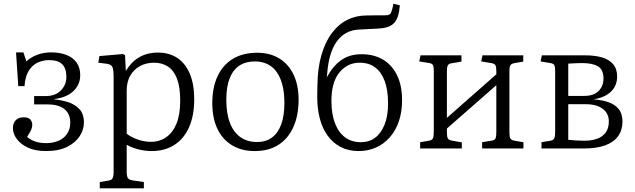

<svg xmlns="http://www.w3.org/2000/svg" viewBox="-20 -805 3441 1041"><path d="M229 14Q171 14 131.5 -4.5Q92 -23 71 -51.5Q50 -80 50 -110Q50 -137 65 -153Q80 -169 108 -169Q135 -169 145 -156.5Q155 -144 155 -128Q155 -115 149 -101.5Q143 -88 127 -63Q146 -46 171.5 -37.5Q197 -29 231 -29Q266 -29 295.5 -41Q325 -53 343 -78.5Q361 -104 361 -141Q361 -171 347.5 -193Q334 -215 306.5 -227Q279 -239 235 -239H165V-284H226Q281 -284 310.5 -315Q340 -346 340 -387Q340 -433 318 -456Q296 -479 246 -479Q210 -479 181 -464Q152 -449 134 -418Q116 -387 113 -338H79L67 -521H107L123 -472Q144 -493 179.5 -507Q215 -521 257 -521Q305 -521 340.5 -507Q376 -493 395.5 -465.5Q415 -438 415 -397Q415 -363 398 -335.5Q381 -308 349.5 -290.5Q318 -273 275 -268V-266Q311 -263 348 -251.5Q385 -240 410 -214Q435 -188 435 -140Q435 -103 412.5 -67.5Q390 -32 344.5 -9Q299 14 229 14Z M521 216V182L569 174Q584 172 590 162Q596 152 596 127V-388Q596 -426 590 -440.5Q584 -455 561 -459L513 -465L519 -501L646 -512L658 -506L662 -423H664Q686 -458 712 -479Q738 -500 769.5 -510Q801 -520 836 -520Q897 -520 941 -491Q985 -462 1009 -405.5Q1033 -349 1033 -266Q1033 -178 1005 -115Q977 -52 925 -19Q873 14 802 14Q766 14 729 4.5Q692 -5 667 -20V126Q667 150 673 160Q679 170 699 173L760 182V216ZM798 -36Q845 -36 881 -61Q917 -86 937 -135Q957 -184 957 -259Q957 -334 939.5 -379Q922 -424 890 -444.5Q858 -465 816 -465Q772 -465 738.5 -446.5Q705 -428 686 -394.5Q667 -361 667 -315V-80Q691 -61 727 -48.5Q763 -36 798 -36Z M1361 14Q1289 14 1237 -18Q1185 -50 1158 -108Q1131 -166 1131 -246Q1131 -330 1159.5 -391.5Q1188 -453 1242.5 -486Q1297 -519 1374 -519Q1444 -519 1494.5 -488Q1545 -457 1572 -399.5Q1599 -342 1599 -265Q1599 -179 1570.5 -116Q1542 -53 1489.5 -19.5Q1437 14 1361 14ZM1373 -35Q1421 -35 1454 -59Q1487 -83 1504.5 -130Q1522 -177 1522 -246Q1522 -301 1511.5 -343Q1501 -385 1480.5 -414Q1460 -443 1430 -457.5Q1400 -472 1362 -472Q1312 -472 1277.5 -449Q1243 -426 1225 -380Q1207 -334 1207 -265Q1207 -190 1226.5 -139Q1246 -88 1283.5 -61.5Q1321 -35 1373 -35Z M1925 14Q1869 14 1827 -8Q1785 -30 1756 -70Q1727 -110 1713 -166Q1699 -222 1700 -289L1701 -341Q1702 -436 1723 -507.5Q1744 -579 1780 -626.5Q1816 -674 1863.5 -697.5Q1911 -721 1965 -721Q1978 -721 1992.5 -721.5Q2007 -722 2025.5 -722Q2044 -722 2068 -722Q2084 -722 2091 -726Q2098 -730 2102 -741Q2105 -749 2108.5 -762.5Q2112 -776 2113 -785L2148 -776Q2145 -740 2137 -716Q2129 -692 2114 -677.5Q2099 -663 2073 -656Q2066 -654 2055.5 -652.5Q2045 -651 2029 -650Q2013 -649 1989 -648Q1965 -647 1932 -645Q1889 -644 1857.5 -626.5Q1826 -609 1804.5 -578Q1783 -547 1770.5 -504Q1758 -461 1754 -406L1752 -386Q1785 -447 1830 -479Q1875 -511 1941 -511Q2008 -511 2057 -481.5Q2106 -452 2133 -396.5Q2160 -341 2160 -262Q2160 -198 2142.5 -147Q2125 -96 2093 -60Q2061 -24 2018 -5Q1975 14 1925 14ZM1937 -34Q1981 -34 2013.5 -58Q2046 -82 2065 -129Q2084 -176 2084 -244Q2084 -316 2066 -365Q2048 -414 2014 -439.5Q1980 -465 1930 -465Q1864 -465 1820.5 -412.5Q1777 -360 1777 -258Q1777 -186 1796.5 -136Q1816 -86 1851.5 -60Q1887 -34 1937 -34Z M2258 0V-34L2306 -42Q2322 -45 2327 -54.5Q2332 -64 2332 -90V-418Q2332 -442 2328 -451Q2324 -460 2308 -463L2253 -472L2260 -505H2482V-471L2429 -462Q2413 -460 2408 -450.5Q2403 -441 2403 -417V-166L2671 -402V-420Q2671 -443 2666 -451.5Q2661 -460 2643 -463L2589 -472L2596 -505H2817V-471L2771 -463Q2753 -460 2747.5 -451.5Q2742 -443 2742 -419V-85Q2742 -62 2747.5 -53.5Q2753 -45 2770 -42L2818 -34V0H2594V-34L2643 -42Q2661 -44 2666 -53.5Q2671 -63 2671 -87V-343L2403 -108V-87Q2403 -64 2408 -55Q2413 -46 2428 -43L2484 -33V0Z M2916 0V-34L2964 -42Q2980 -45 2985 -55Q2990 -65 2990 -90V-418Q2990 -441 2986 -450.5Q2982 -460 2965 -463L2911 -472L2918 -505H3152Q3204 -505 3243 -494Q3282 -483 3304 -457.5Q3326 -432 3326 -390Q3326 -341 3293.5 -309Q3261 -277 3201 -267V-266Q3244 -263 3279 -251Q3314 -239 3334.5 -213.5Q3355 -188 3355 -146Q3355 -100 3331.5 -67Q3308 -34 3261.5 -17Q3215 0 3145 0ZM3148 -42Q3188 -42 3218 -53Q3248 -64 3264.5 -87Q3281 -110 3281 -147Q3281 -190 3248 -215Q3215 -240 3155 -240H3061V-47Q3082 -45 3103 -43.5Q3124 -42 3148 -42ZM3061 -285H3148Q3199 -285 3225.5 -311.5Q3252 -338 3252 -379Q3252 -427 3222.5 -445Q3193 -463 3137 -463Q3117 -463 3096.5 -462Q3076 -461 3061 -460Z"/></svg>

Font: Literata 18pt Light
Style: Regular
Weight: 300
Designer: Latin by Veronika Burian and Jose Scaglione. Greek by Irene Vlachou. Cyrillic by Vera Evstafieva.
Foundry: TypeTogether
Version: Version 3.103;gftools[0.9.29]